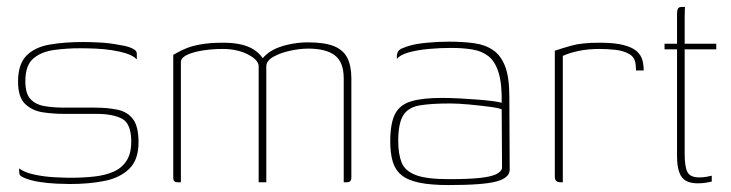

<svg xmlns="http://www.w3.org/2000/svg" viewBox="-20 -525 2105 553"><path d="M182 5Q169 5 144.5 4Q120 3 93.5 -1Q67 -5 47 -14Q41 -17 38.5 -19.5Q36 -22 35.5 -27Q35 -32 35 -40Q51 -28 79.5 -22Q108 -16 137 -14.5Q166 -13 182 -13Q219 -13 251 -16.5Q283 -20 307 -30.5Q331 -41 344.5 -62Q358 -83 358 -117Q358 -169 331.5 -183Q305 -197 258 -197H165Q134 -197 103.5 -201.5Q73 -206 52.5 -225.5Q32 -245 32 -290Q32 -340 56 -364.5Q80 -389 122.5 -396.5Q165 -404 220 -404Q240 -404 268.5 -402.5Q297 -401 327 -395Q341 -393 351.5 -389.5Q362 -386 368 -381.5Q374 -377 374 -370V-354Q363 -365 344 -371Q325 -377 302 -380.5Q279 -384 255 -385Q231 -386 210 -386Q172 -386 135.5 -381Q99 -376 76 -356.5Q53 -337 53 -291Q53 -256 67.5 -240Q82 -224 107.5 -219.5Q133 -215 166 -215H254Q290 -215 318.5 -209Q347 -203 363 -182Q379 -161 379 -115Q379 -65 352.5 -39Q326 -13 281.5 -4Q237 5 182 5Z M494 0Q485 0 482 -3Q479 -6 479 -14V-367Q483 -369 492.5 -374.5Q502 -380 518 -386.5Q534 -393 560 -397.5Q586 -402 623 -402Q653 -402 676 -396.5Q699 -391 715 -379.5Q731 -368 741 -351H732Q740 -363 753.5 -373Q767 -383 785.5 -389.5Q804 -396 825 -399.5Q846 -403 867 -403Q915 -403 942 -392Q969 -381 980.5 -358Q992 -335 992 -299V-14Q992 -7 989 -3.5Q986 0 979 0H970Q970 -75 970 -149.5Q970 -224 970 -299Q970 -346 944.5 -365.5Q919 -385 868 -385Q844 -385 816 -379Q788 -373 767.5 -361.5Q747 -350 747 -334V0H725V-334Q725 -352 694.5 -368Q664 -384 621 -384Q593 -384 566.5 -380Q540 -376 522 -368.5Q504 -361 501 -349V0Z M1272 8Q1220 8 1187 1Q1154 -6 1136 -21Q1118 -36 1111 -60Q1104 -84 1104 -118Q1104 -169 1117.5 -196Q1131 -223 1163.5 -233Q1196 -243 1252 -243Q1277 -243 1304.5 -241.5Q1332 -240 1357.5 -238Q1383 -236 1401 -233.5Q1419 -231 1425 -229Q1426 -284 1416 -316Q1406 -348 1387 -363Q1368 -378 1340.5 -382.5Q1313 -387 1280 -387Q1247 -387 1214.5 -384Q1182 -381 1157 -374Q1132 -367 1123 -355V-362Q1123 -379 1136.5 -385Q1150 -391 1162 -394Q1179 -399 1210.5 -402Q1242 -405 1273 -405Q1314 -405 1346 -400.5Q1378 -396 1400.5 -380.5Q1423 -365 1435 -333.5Q1447 -302 1447 -247L1448 -36Q1448 -13 1410.5 -2.5Q1373 8 1272 8ZM1272 -9Q1330 -9 1362 -12.5Q1394 -16 1408.5 -23Q1423 -30 1426 -40L1425 -210Q1417 -214 1390 -217.5Q1363 -221 1331.5 -224Q1300 -227 1276 -227Q1222 -227 1189 -221.5Q1156 -216 1141.5 -193Q1127 -170 1127 -119Q1127 -82 1136.5 -57.5Q1146 -33 1177 -21Q1208 -9 1272 -9Z M1601 0H1595Q1587 0 1582.5 -3.5Q1578 -7 1578 -16V-379Q1596 -385 1625.5 -393.5Q1655 -402 1707 -402Q1751 -402 1777 -395Q1803 -388 1815 -376.5Q1827 -365 1830.5 -351Q1834 -337 1834 -322H1812L1811 -336Q1810 -359 1793 -369Q1776 -379 1752.5 -381.5Q1729 -384 1707 -384Q1672 -384 1645 -378Q1618 -372 1601 -364Z M1990 3Q1969 3 1956 -4Q1943 -11 1936.5 -28.5Q1930 -46 1930 -76V-383H1894V-399H1930V-484Q1930 -493 1931.5 -497.5Q1933 -502 1936 -503.5Q1939 -505 1943 -505H1953Q1953 -505 1952.5 -498Q1952 -491 1952 -476V-399H2043V-383H1952V-82Q1952 -43 1960.5 -28.5Q1969 -14 1994 -14Q2006 -14 2016 -16Q2026 -18 2030 -19V-2Q2025 -1 2014.5 1Q2004 3 1990 3Z"/></svg>

Font: Genos Thin
Style: Regular
Weight: 100
Designer: Robert E. Leuschke
Foundry: Robert E. Leuschke
Version: Version 1.010